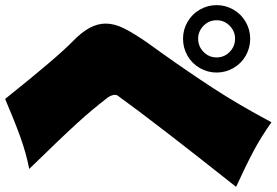

<svg xmlns="http://www.w3.org/2000/svg" viewBox="-42 -771 1079 749"><path d="M879 -42Q564 -292 417 -398Q413 -401 406 -401Q394 -401 379 -391Q320 -346 258.5 -290Q197 -234 72 -112Q60 -174 37 -237.5Q14 -301 -22 -385Q182 -548 242 -610Q277 -646 308 -662.5Q339 -679 370 -679Q404 -679 441.5 -660.5Q479 -642 535 -603L585 -567Q693 -490 790.5 -426.5Q888 -363 1017 -294Q977 -238 946.5 -180.5Q916 -123 879 -42ZM672 -620Q672 -655 689.5 -685.5Q707 -716 737.5 -733.5Q768 -751 803 -751Q838 -751 868.5 -733.5Q899 -716 916.5 -685.5Q934 -655 934 -620Q934 -584 916.5 -553.5Q899 -523 868.5 -505.5Q838 -488 803 -488Q768 -488 737.5 -505.5Q707 -523 689.5 -553.5Q672 -584 672 -620ZM875 -620Q875 -649 854 -670.5Q833 -692 803 -692Q773 -692 752 -670.5Q731 -649 731 -620Q731 -590 752 -568.5Q773 -547 803 -547Q833 -547 854 -568.5Q875 -590 875 -620Z"/></svg>

Font: Mantou Sans
Style: Regular
Weight: 400
Designer: Mant0u / artakana
Foundry: Mant0u / artakana
Version: Version 1.001;October 22, 2023;FontCreator 14.0.0.2901 64-bi